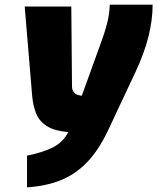

<svg xmlns="http://www.w3.org/2000/svg" viewBox="-20 -567 675 824"><path d="M96 237V101Q165 87 208 65Q251 43 273 0Q215 -5 182.5 -25Q150 -45 136 -78Q122 -111 118 -156L86 -539H286L289 -197Q289 -182 295.5 -173Q302 -164 312 -160.5Q322 -157 331 -156L417 -394Q430 -429 440 -468Q450 -507 451 -547H635Q635 -481 617 -409.5Q599 -338 561 -257L445 -10Q403 79 352 131Q301 183 238 207.5Q175 232 96 237Z"/></svg>

Font: Exo Thin Black
Style: Italic
Weight: 900
Italic angle: -9°
Version: Version 2.000